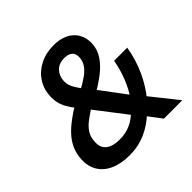

<svg xmlns="http://www.w3.org/2000/svg" viewBox="-186 -898 1077 1077"><g transform="rotate(-45 352.0 -359.5)"><path d="M252 10Q184 10 136 -11.5Q88 -33 64 -73Q40 -113 43 -166Q45 -203 57.5 -235Q70 -267 92.5 -294.5Q115 -322 145.5 -346.5Q176 -371 210 -393L250 -415L228 -389Q207 -415 193 -440Q179 -465 173.5 -490Q168 -515 170 -542Q172 -595 200 -637.5Q228 -680 276 -704.5Q324 -729 386 -729Q436 -729 472.5 -711Q509 -693 528 -659.5Q547 -626 545 -583Q543 -537 517.5 -499Q492 -461 452 -430Q412 -399 365 -372L364 -401L501 -218L481 -216Q509 -256 531 -311Q553 -366 564 -427H668Q654 -344 620.5 -271Q587 -198 541 -144L540 -173L678 0H532L463 -91H489Q440 -43 380 -16.5Q320 10 252 10ZM275 -92Q322 -92 361.5 -110Q401 -128 435 -164L427 -132L260 -349L309 -344L277 -325Q251 -308 225.5 -288.5Q200 -269 183.5 -243.5Q167 -218 166 -181Q163 -137 191.5 -114.5Q220 -92 275 -92ZM376 -636Q335 -636 310.5 -611Q286 -586 284 -547Q283 -528 288 -512.5Q293 -497 304.5 -478.5Q316 -460 334 -436L311 -442Q352 -464 380.5 -484.5Q409 -505 424 -528Q439 -551 440 -578Q442 -608 424.5 -622Q407 -636 376 -636Z"/></g></svg>

Font: Nunitoga
Style: Bold Italic
Weight: 700
Italic angle: -9°
Designer: Vernon Adams
Foundry: Vernon Adams
Version: Version 1.0